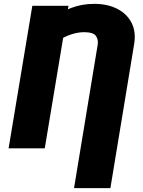

<svg xmlns="http://www.w3.org/2000/svg" viewBox="-20 -757 730 980"><path d="M543.5 203.1H357.9L479 -531.2Q482.4 -554.7 469.7 -573.5Q457 -592.3 409.7 -592.8Q346.2 -592.3 278.3 -550.3Q210.4 -508.3 136.2 -420.9L166.5 -594.7Q200.2 -630.4 244.6 -663.1Q289.1 -695.8 343.5 -716.6Q397.9 -737.3 461.4 -737.3Q528.3 -737.3 577.9 -712.2Q627.4 -687 651.4 -640.9Q675.3 -594.7 664.6 -531.2ZM329.6 -727.5 208.5 0H23.9L145 -727.5Z"/></svg>

Font: Inter 24pt Black
Style: Italic
Weight: 900
Italic angle: -9.3988°
Designer: Rasmus Andersson
Foundry: rsms
Version: Version 4.001;git-66647c0bb